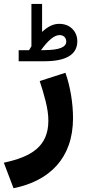

<svg xmlns="http://www.w3.org/2000/svg" viewBox="-46 -699 434 985"><path d="M49.8 -441.4V-384.8H181.6C289.1 -384.8 350.1 -416.5 350.6 -486.8C350.6 -512.7 341.8 -534.2 324.7 -551.3C307.1 -568.4 284.7 -576.7 256.8 -576.7C225.1 -576.7 196.8 -560.5 169.9 -535.2V-678.7H115.2V-461.9C111.8 -455.6 106.9 -448.7 103 -441.4ZM164.1 -441.4C198.7 -489.7 231.9 -519 259.3 -519C280.8 -519 293.9 -505.4 293.9 -485.4C293.9 -459.5 263.2 -441.9 181.2 -441.9ZM23.4 266.6C208 229.5 328.6 112.3 328.6 -92.8C328.6 -168.5 314.9 -254.9 289.6 -325.7L157.7 -283.2C168.5 -251.5 178.7 -216.8 188 -180.2C197.3 -143.1 202.1 -109.9 202.1 -80.1C202.1 52.7 114.7 105.5 -26.4 135.7Z"/></svg>

Font: Vazirmatn ExtraBold
Style: Regular
Weight: 800
Designer: Saber Rastikerdar
Foundry: Saber Rastikerdar
Version: Version 33.003